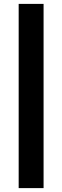

<svg xmlns="http://www.w3.org/2000/svg" viewBox="-20 -745 320 987"><path d="M204 222H76V-725H204Z"/></svg>

Font: Libra Sans
Style: Bold
Weight: 700
Foundry: Context Ltd
Version: Version 1.000